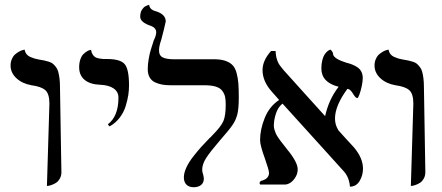

<svg xmlns="http://www.w3.org/2000/svg" viewBox="-20 -766 1835 797"><path d="M174.8 5.9 185.1 -335.9Q185.1 -376.5 168.2 -391.6Q151.4 -406.7 110.8 -412.1Q72.3 -418.9 48.1 -441.4Q23.9 -463.9 23.9 -494.1Q23.9 -509.8 30 -522.5Q36.1 -535.2 44.4 -541.7Q52.7 -548.3 61.3 -553Q69.8 -557.6 76.2 -558.6L82 -560.1Q84 -549.3 90.1 -541.5Q96.2 -533.7 106.7 -529.3Q117.2 -524.9 123.5 -522.9Q129.9 -521 141.1 -519Q155.8 -516.6 163.8 -514.9Q171.9 -513.2 182.9 -509.8Q193.8 -506.3 199.5 -501.5Q205.1 -496.6 211.7 -488.5Q218.3 -480.5 221.4 -469.2Q224.6 -458 226.8 -442.1Q229 -426.3 229 -405.8Q229.5 -370.6 231.9 -227.8Q234.4 -85 234.9 -51.8Q234.9 -36.6 228.8 -25.4Q222.7 -14.2 214.6 -8.5Q206.5 -2.9 197 0.7Q187.5 4.4 182.4 5.1Q177.2 5.9 174.8 5.9Z M434.6 -241.2 427.7 -250Q471.7 -283.2 471.7 -360.8Q471.7 -384.8 451.9 -398.7Q432.1 -412.6 396.5 -414.1Q354.5 -415.5 331.5 -434.3Q308.6 -453.1 308.6 -486.8Q308.6 -505.4 313.7 -519.8Q318.8 -534.2 326.2 -541.3Q333.5 -548.3 340.6 -552.7Q347.7 -557.1 353 -558.1L357.9 -559.1Q359.4 -548.3 364.3 -540.5Q369.1 -532.7 374.8 -529.1Q380.4 -525.4 390.6 -523.4Q400.9 -521.5 407 -521.2Q413.1 -521 424.8 -521Q479.5 -521 497.6 -499.8Q515.6 -478.5 515.6 -411.1Q515.6 -392.1 512.5 -371.3Q509.3 -350.6 501.5 -325Q493.7 -299.3 476.3 -276.9Q459 -254.4 434.6 -241.2Z M640.1 -557.1Q640.1 -535.2 655.8 -527.6Q671.4 -520 701.2 -520H862.3H873Q899.4 -519.5 917.2 -512.9Q935.1 -506.3 945.8 -495.1Q956.5 -483.9 962.2 -462.6Q967.8 -441.4 969.5 -419.2Q971.2 -397 971.2 -360.8Q971.2 -315.9 965.3 -292Q959.5 -268.1 945.3 -247.3Q931.2 -226.6 892.1 -182.1Q853.5 -137.2 836.4 -111.1Q819.3 -85 819.3 -61Q819.3 -51.8 823.2 -42Q823.2 -41.5 824.7 -34.9Q826.2 -28.3 826.2 -24.9Q826.2 -7.3 814.5 2Q802.7 11.2 784.2 11.2Q765.1 11.2 754.2 0.7Q743.2 -9.8 743.2 -29.8Q743.2 -47.9 753.4 -70.3Q763.7 -92.8 782.5 -116.7Q801.3 -140.6 815.2 -156Q829.1 -171.4 848.1 -190.9Q856.4 -198.2 862.3 -205.1Q897.5 -240.7 907.2 -263.2Q917 -285.6 917 -332Q917 -352.1 914.1 -365Q911.1 -377.9 902.1 -389.6Q893.1 -401.4 874.8 -406.7Q856.4 -412.1 828.1 -412.1H688Q668.5 -412.1 653.3 -414.8Q638.2 -417.5 623.8 -424.1Q609.4 -430.7 601.3 -444.6Q593.3 -458.5 593.3 -479Q593.3 -499 597.2 -521.2Q601.1 -543.5 605.5 -557.9Q609.9 -572.3 618.2 -598.1Q628.4 -618.7 628.4 -631.8Q628.4 -649.9 607.4 -658.2Q562 -672.9 562 -696.8Q562 -705.6 564 -713.1Q565.9 -720.7 569.1 -725.6Q572.3 -730.5 575.9 -734.1Q579.6 -737.8 583.7 -740Q587.9 -742.2 590.8 -743.4Q593.8 -744.6 596.2 -745.1L599.1 -746.1Q601.1 -725.6 627.4 -719.2Q668 -706.5 668 -676.8Q668 -674.3 659.7 -640.9Q651.4 -607.4 649.4 -601.1Q640.1 -574.2 640.1 -557.1Z M1485.8 -441.9Q1485.8 -427.7 1481.4 -407.5Q1477.1 -387.2 1471.7 -373Q1466.3 -358.9 1463.9 -358.9Q1461.9 -358.9 1460 -359.9Q1458 -360.8 1456.8 -361.8Q1455.6 -362.8 1453.6 -365.2Q1451.7 -367.7 1450.7 -368.9Q1449.7 -370.1 1447.5 -373.5Q1445.3 -377 1444.8 -377.9Q1439.5 -385.7 1439 -386.2Q1431.2 -396 1422.9 -397H1421.9Q1370.6 -327.1 1370.6 -273.9Q1370.6 -248 1383.8 -227.1H1382.8Q1393.6 -214.8 1415 -191.4Q1436.5 -168 1447.8 -155.8Q1486.8 -110.8 1486.8 -65.9Q1486.8 -38.1 1472.7 -14.6Q1458.5 8.8 1432.6 8.8Q1429.7 -29.3 1407.7 -54.2Q1364.7 -101.6 1280.3 -195.1Q1195.8 -288.6 1152.8 -335.9Q1134.3 -321.8 1125.5 -294.9Q1116.7 -268.1 1116.7 -244.1Q1116.7 -236.3 1119.4 -227.3Q1122.1 -218.3 1125 -211.7Q1127.9 -205.1 1135 -194.6Q1142.1 -184.1 1145.8 -179.4Q1149.4 -174.8 1159.4 -162.1Q1169.4 -149.4 1171.9 -146Q1215.8 -92.8 1215.8 -63Q1215.8 -42 1202.1 -23.7Q1188.5 -5.4 1170.9 -1Q1168 0 1161.6 0H1059.6Q1057.6 -3.9 1057.6 -5.9Q1057.6 -12.7 1065.9 -16.1Q1070.3 -16.1 1074.7 -19Q1084 -22 1090.3 -29.8Q1096.7 -37.6 1096.7 -47.9Q1096.7 -59.6 1080.6 -105Q1059.6 -162.6 1059.6 -184.1Q1059.6 -228.5 1078.9 -276.4Q1098.1 -324.2 1138.7 -351.1Q1133.3 -357.4 1122.3 -369.6Q1111.3 -381.8 1108.9 -384.8Q1069.8 -428.2 1069.8 -475.1Q1069.8 -514.6 1105 -554.2H1124Q1125.5 -512.2 1147 -487.8Q1149.4 -484.4 1154.3 -478.5Q1159.2 -472.7 1159.7 -472.2Q1187.5 -440.9 1243.7 -378.9Q1299.8 -316.9 1327.6 -286.1L1329.6 -284.2Q1345.2 -354 1385.7 -405.8Q1314 -423.8 1314 -481.9Q1314 -501 1317.9 -516.1Q1321.8 -531.2 1327.1 -539.3Q1332.5 -547.4 1338.1 -552.2Q1343.8 -557.1 1347.7 -558.6L1351.6 -560.1Q1362.8 -550.8 1362.8 -540Q1366.7 -521.5 1419.9 -504.9H1420.9Q1433.6 -501.5 1442.9 -497.8Q1452.1 -494.1 1463.1 -487.1Q1474.1 -480 1480 -468.5Q1485.8 -457 1485.8 -441.9Z M1685.5 5.9 1695.8 -335.9Q1695.8 -376.5 1679 -391.6Q1662.1 -406.7 1621.6 -412.1Q1583 -418.9 1558.8 -441.4Q1534.7 -463.9 1534.7 -494.1Q1534.7 -509.8 1540.8 -522.5Q1546.9 -535.2 1555.2 -541.7Q1563.5 -548.3 1572 -553Q1580.6 -557.6 1586.9 -558.6L1592.8 -560.1Q1594.7 -549.3 1600.8 -541.5Q1606.9 -533.7 1617.4 -529.3Q1627.9 -524.9 1634.3 -522.9Q1640.6 -521 1651.9 -519Q1666.5 -516.6 1674.6 -514.9Q1682.6 -513.2 1693.6 -509.8Q1704.6 -506.3 1710.2 -501.5Q1715.8 -496.6 1722.4 -488.5Q1729 -480.5 1732.2 -469.2Q1735.4 -458 1737.5 -442.1Q1739.7 -426.3 1739.7 -405.8Q1740.2 -370.6 1742.7 -227.8Q1745.1 -85 1745.6 -51.8Q1745.6 -36.6 1739.5 -25.4Q1733.4 -14.2 1725.3 -8.5Q1717.3 -2.9 1707.8 0.7Q1698.2 4.4 1693.1 5.1Q1688 5.9 1685.5 5.9Z"/></svg>

Font: Common Serif News
Style: Regular
Weight: 450
Designer: Philipp H. Poll, Khaled Hosny
Foundry: Stefan Peev, Context Ltd.
Version: Version 1.026